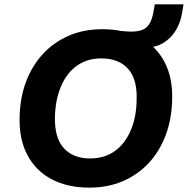

<svg xmlns="http://www.w3.org/2000/svg" viewBox="-20 -850 862 881"><path d="M390 11Q290 11 217 -27.5Q144 -66 105.5 -139Q67 -212 70 -313Q72 -403 100 -476.5Q128 -550 178 -603.5Q228 -657 296.5 -686.5Q365 -716 449 -716Q550 -716 623 -677.5Q696 -639 734.5 -566.5Q773 -494 770 -393Q768 -303 740 -229Q712 -155 662 -101.5Q612 -48 543 -18.5Q474 11 390 11ZM393 -123Q460 -123 507 -157Q554 -191 580 -252Q606 -313 607 -393Q610 -488 567 -535Q524 -582 445 -582Q380 -582 333 -548.5Q286 -515 260 -454Q234 -393 232 -313Q230 -217 273 -170Q316 -123 393 -123ZM551 -633 519 -709Q539 -708 553.5 -706.5Q568 -705 582 -705Q614 -705 634.5 -713.5Q655 -722 667.5 -744Q680 -766 686 -806L690 -830H822L815 -788Q808 -746 786.5 -710.5Q765 -675 731 -654Q697 -633 655 -633Z"/></svg>

Font: Nunito Sans 11pt ExtraBold
Style: Italic
Weight: 800
Italic angle: -9°
Version: Version 3.101;gftools[0.9.27]